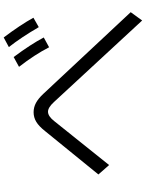

<svg xmlns="http://www.w3.org/2000/svg" viewBox="105 -936 790 1040"><g transform="rotate(-90 500.0 -416.0)"><path d="M873 -601Q817 -697 765 -763L817 -791Q885 -701 924 -630ZM764 -545Q724 -623 658 -708L711 -737Q779 -646 817 -574ZM468 -518Q438 -551 415 -551Q390 -551 363 -516L126 -220L75 -278L310 -567Q336 -600 360 -614.5Q384 -629 412 -629Q439 -629 463 -616Q487 -603 512 -576L954 -103L909 -41Z"/></g></svg>

Font: IBM Plex Sans JP
Style: Regular
Weight: 400
Designer: Mike Abbink; Paul van der Laan; Pieter van Rosmalen; Wujin Sim; Yejin Wi; Jinhee Kim; Boomi Park; Yona Kim; Kichan Ma
Foundry: Sandoll Inc.
Version: Version 1.001